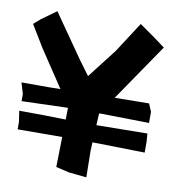

<svg xmlns="http://www.w3.org/2000/svg" viewBox="-83 -765 815 896"><g transform="rotate(10 324.0 -316.5)"><path d="M23.4 -194.3 31.2 -142.6V-107.4L242.2 -108.4L239.3 34.2L300.8 48.8L385.7 57.6L383.8 -67.4L385.7 -108.4L633.8 -103.5V-155.3L630.9 -193.4L389.6 -190.4L392.6 -245.1L394.5 -247.1L629.9 -243.2V-295.9L614.3 -333L451.2 -331.1L457 -338.9L636.7 -601.6L584 -640.6L511.7 -691.4L418.9 -547.9L311.5 -409.2L261.7 -476.6L118.2 -682.6L47.9 -631.8L16.6 -604.5L80.1 -500L195.3 -327.1L140.6 -326.2H10.7L26.4 -274.4V-240.2L245.1 -247.1L244.1 -191.4L148.4 -193.4Z"/></g></svg>

Font: MaokenAssortedSans-TC
Style: Regular
Weight: 500
Version: Version 0.83